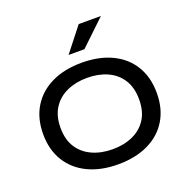

<svg xmlns="http://www.w3.org/2000/svg" viewBox="-154 -1037 1165 1194"><g transform="rotate(-20 428.0 -440.0)"><path d="M428 12Q314 12 229.5 -28.5Q145 -69 98.5 -144.5Q52 -220 52 -324Q52 -428 98.5 -503.5Q145 -579 229.5 -619.5Q314 -660 428 -660Q543 -660 627.5 -619.5Q712 -579 758 -503.5Q804 -428 804 -324Q804 -220 758 -144.5Q712 -69 627.5 -28.5Q543 12 428 12ZM428 -88Q503 -88 561.5 -114.5Q620 -141 653.5 -193Q687 -245 687 -324Q687 -402 653.5 -454.5Q620 -507 561.5 -533.5Q503 -560 428 -560Q353 -560 294 -533.5Q235 -507 201 -454.5Q167 -402 167 -324Q167 -245 201 -193Q235 -141 294 -114.5Q353 -88 428 -88ZM369 -733 494 -892H641L474 -733Z"/></g></svg>

Font: Syne SemiBold
Style: Regular
Weight: 600
Designer: Lucas Descroix
Foundry: Bonjour Monde
Version: Version 2.200; ttfautohint (v1.8.4)